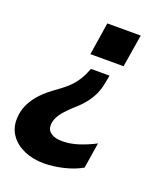

<svg xmlns="http://www.w3.org/2000/svg" viewBox="-156 -596 760 886"><g transform="rotate(20 224.5 -153.5)"><path d="M163 200Q109 200 66.5 181.5Q24 163 0 130Q-24 97 -24 54Q-24 12 -7 -23Q10 -58 38 -86.5Q66 -115 101 -139Q157 -179 178.5 -208.5Q200 -238 210 -263L219 -284H310L303 -247Q298 -218 287 -192.5Q276 -167 256 -141Q236 -115 202 -86Q184 -69 168 -51.5Q152 -34 142.5 -15Q133 4 133 24Q133 48 152.5 61.5Q172 75 207 75Q247 75 288 61.5Q329 48 367 28L347 154Q309 176 258.5 188Q208 200 163 200ZM382 -507 356 -347H193L218 -507Z"/></g></svg>

Font: Mulish ExtraLight ExtraBold
Style: Italic
Weight: 800
Italic angle: -9°
Version: Version 3.603